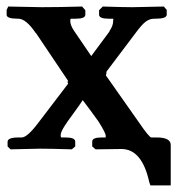

<svg xmlns="http://www.w3.org/2000/svg" viewBox="-29 -454 540 585"><path d="M340.8 0Q340.8 0 262.2 1L252 -7.8V-22.9Q252 -35.2 280.8 -35.2H293Q293 -35.2 293 -41Q293 -48.8 271 -84Q263.2 -95.2 246.1 -118.2Q229 -141.1 223.1 -148.9Q213.4 -133.8 193.6 -106.9Q173.8 -80.1 168.9 -71.8Q155.8 -51.8 155.8 -42Q155.8 -35.2 158.2 -35.2H170.9Q199.7 -35.2 200.2 -22.9V-7.8L189.9 1Q125 -1 92.8 -1L2.9 1L-5.9 -7.8V-22Q-5.9 -35.2 27.8 -35.2H37.1Q54.2 -35.2 87.9 -80.1L178.7 -199.2L176.8 -203.1Q176.8 -203.1 178.2 -208Q162.1 -231.9 129.2 -281Q96.2 -330.1 80.1 -354V-353Q50.3 -397 26.9 -397H24.9Q-9.3 -397 -8.8 -409.2V-423.8L-3.9 -434.1L98.1 -432.1Q148.9 -432.1 221.2 -434.1L231 -422.9V-409.2Q231 -397 202.1 -397H187Q185.1 -397 185.1 -390.1Q185.1 -377 196.8 -359.9L249 -283.2L305.2 -358.9H304.2Q316.4 -376 315.9 -392.1Q315.9 -397 316.9 -397H301.8Q272.9 -397 272.9 -409.2V-422.9L284.2 -434.1Q346.2 -432.1 375 -432.1L470.2 -434.1L479 -423.8V-409.2Q479 -397 444.8 -397H440.9Q426.8 -397 414.8 -387.9Q402.8 -378.9 383.8 -353L296.9 -237.8Q294.9 -235.8 294.9 -229L293.9 -225.1H293Q310.1 -201.2 344 -152.6Q377.9 -104 395 -80.1Q425.8 -35.2 432.1 -35.2H448.2Q491.2 -35.2 491.2 -12.2V110.8H429.2Q429.2 109.9 425.8 101.1Q403.8 0 340.8 0Z"/></svg>

Font: Linux Libertine
Style: Bold
Weight: 700
Designer: Philipp H. Poll
Foundry: Philipp H. Poll
Version: Version 5.0.3